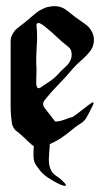

<svg xmlns="http://www.w3.org/2000/svg" viewBox="-20 -479 347 624"><path d="M111.3 -194.3Q118.2 -199.2 128.9 -206.1Q139.6 -212.9 144.5 -216.3Q149.4 -219.7 156.7 -226.1Q164.1 -232.4 170.9 -240.2Q175.8 -246.1 185.1 -254.4Q194.3 -262.7 199.2 -268.1Q204.1 -273.4 208.5 -282.2Q212.9 -291 212.9 -300.8Q212.9 -312.5 209 -318.8Q205.1 -325.2 193.4 -334Q181.6 -342.8 176.8 -347.7Q117.2 -404.3 105.5 -404.3Q98.6 -404.3 98.6 -396.5Q98.6 -395.5 99.1 -390.6Q99.6 -385.7 100.1 -377.4Q100.6 -369.1 100.6 -358.4Q100.6 -345.7 99.1 -322.3Q97.7 -298.8 97.7 -286.1Q97.7 -267.6 98.6 -257.8V-249Q98.6 -243.2 98.1 -230Q97.7 -216.8 97.7 -211.9Q97.7 -192.4 105.5 -192.4Q109.4 -192.4 111.3 -194.3ZM215.8 -254.9Q200.2 -235.4 169.9 -204.1Q139.6 -172.9 123 -150.4Q120.1 -146.5 120.1 -140.6Q120.1 -135.7 123.5 -130.4Q127 -125 132.3 -118.7Q137.7 -112.3 140.6 -108.4Q142.6 -105.5 159.2 -84Q173.8 -84 191.4 -90.8Q209 -97.7 215.8 -98.6Q223.6 -103.5 239.3 -115.7Q254.9 -127.9 267.1 -137.2Q279.3 -146.5 282.2 -146.5Q284.2 -146.5 284.2 -143.6L282.2 -137.7Q266.6 -105.5 259.8 -94.7Q252.9 -84 240.7 -76.7Q228.5 -69.3 221.7 -63.5Q177.7 -25.4 141.6 -10.7V-8.8Q141.6 -1 140.1 15.1Q138.7 31.2 138.7 39.1Q138.7 58.6 144.5 71.3Q149.4 84 163.6 93.3Q177.7 102.5 190.4 116.2Q194.3 120.1 194.3 123Q194.3 125 191.4 125Q180.7 125 150.4 107.4Q120.1 89.8 109.4 74.2Q96.7 58.6 92.8 49.8Q88.9 41 88.9 24.4Q88.9 6.8 89.8 -3.9Q83 -7.8 70.3 -20.5Q57.6 -33.2 53.7 -36.1Q48.8 -41 41 -47.4Q33.2 -53.7 30.8 -55.2Q28.3 -56.6 23.9 -64.5Q19.5 -72.3 18.6 -78.6Q17.6 -85 16.1 -100.6Q14.6 -116.2 14.6 -135.3Q14.6 -154.3 14.6 -185.5V-344.7Q14.6 -356.4 20 -366.7Q25.4 -377 30.3 -381.8Q35.2 -386.7 48.8 -397Q62.5 -407.2 66.4 -411.1Q69.3 -413.1 77.6 -420.4Q85.9 -427.7 88.4 -429.7Q90.8 -431.6 98.1 -437.5Q105.5 -443.4 109.4 -445.3Q113.3 -447.3 120.1 -450.7Q127 -454.1 132.3 -455.6Q137.7 -457 144.5 -458Q151.4 -459 159.2 -459Q168.9 -459 178.2 -455.6Q187.5 -452.1 192.4 -448.7Q197.3 -445.3 207 -437.5Q216.8 -429.7 221.7 -425.8Q226.6 -421.9 242.2 -411.1Q257.8 -400.4 264.6 -394.5Q271.5 -388.7 278.3 -376.5Q285.2 -364.3 285.2 -349.6Q285.2 -330.1 274.9 -315.4Q264.6 -300.8 245.1 -283.7Q225.6 -266.6 215.8 -254.9Z"/></svg>

Font: Isabella
Style: Medium
Weight: 500
Designer: John Stracke
Version: Version 001.202